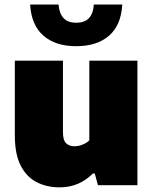

<svg xmlns="http://www.w3.org/2000/svg" viewBox="-20 -818 676 848"><path d="M243.5 9.5Q186.5 9.5 141.8 -13.5Q97 -36.5 71.2 -87Q45.5 -137.5 45.5 -219.5V-550H258V-235Q258 -199 271.8 -185.5Q285.5 -172 308.5 -172Q320.5 -172 332.8 -175.2Q345 -178.5 356 -184.5Q367 -190.5 374.5 -198V-550H587V0H412.5L398.5 -52H390.5Q361 -22 324 -6.2Q287 9.5 243.5 9.5ZM316.5 -614Q225 -614 171.8 -660.5Q118.5 -707 113 -798H238.5Q242 -757 261.5 -737.2Q281 -717.5 316.5 -717.5Q353 -717.5 372.2 -737.2Q391.5 -757 394.5 -798H520Q515 -707 461.8 -660.5Q408.5 -614 316.5 -614Z"/></svg>

Font: Encode Sans Condensed Thin Black
Style: Regular
Weight: 900
Version: Version 3.002